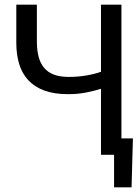

<svg xmlns="http://www.w3.org/2000/svg" viewBox="-20 -658 590 816"><path d="M464.8 0H409.2V-280.8Q382.8 -272 346.7 -264.9Q310.5 -257.8 269 -257.8Q209.5 -257.8 167.7 -273.4Q126 -289.1 99.6 -317.9Q73.2 -346.7 61.3 -386.7Q49.3 -426.8 49.3 -476.1V-638.2H136.7V-482.9Q136.7 -445.3 144 -417Q151.4 -388.7 167.5 -369.6Q183.6 -350.6 209.2 -340.8Q234.9 -331.1 272 -331.1Q310.5 -331.1 346.7 -337.2Q382.8 -343.3 409.2 -353V-638.2H496.1V-69.8H544.9L539.1 138.2H464.8Z"/></svg>

Font: Code New Roman
Style: Regular
Weight: 400
Monospace: yes
Designer: Sam Radian
Foundry: Code New Roman
Version: Version 2.00 November 29, 2014